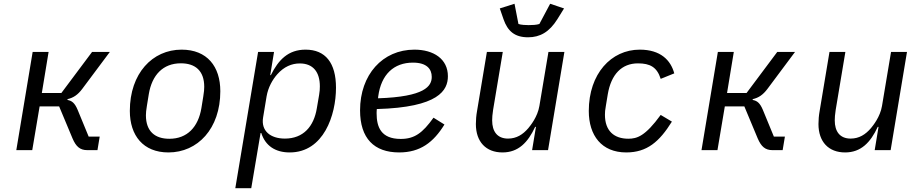

<svg xmlns="http://www.w3.org/2000/svg" viewBox="-20 -789 4841 1009"><path d="M65.7 0H149.5L188.2 -229.8H290.8L361.2 -61.4C379.6 -18.5 400.6 0 438.6 0H492.2L503.9 -71H446L388.1 -211.6C372.5 -248.9 357.2 -259.6 334.2 -263.8L335.2 -268.1C366.1 -275.2 389.2 -291.2 411.9 -321.4L557.2 -516H463.8L302.6 -300.4H199.9L235.4 -516H151.6Z M865.1 12.1C1018.8 12.1 1137.8 -112.6 1137.8 -309.7C1137.8 -439.3 1068.9 -528.1 934.3 -528.1C781.2 -528.1 662.3 -403.4 662.3 -206.3C662.3 -76.7 732.6 12.1 865.1 12.1ZM746.8 -183.2C746.8 -195.3 748.2 -210.6 752.1 -233.7L762.1 -295.1C778.8 -394.5 836.3 -456.3 930.4 -456.3C1005.7 -456.3 1053.3 -417.6 1053.3 -332.7C1053.3 -320.7 1052.2 -305.4 1048.3 -282.3L1038.4 -220.9C1021.7 -121.4 964.1 -59.7 870 -59.7C794.7 -59.7 746.8 -98.4 746.8 -183.2Z M1216.6 199.9H1300.4L1349.4 -90.2H1353C1374.3 -23.4 1426.1 12.1 1502.5 12.1C1681.1 12.1 1745.7 -184.3 1745.7 -328.1C1745.7 -458.8 1690 -528.1 1585.9 -528.1C1494.7 -528.1 1443.5 -474.8 1403.4 -394.2H1400.2L1420.1 -516H1336.3ZM1362.6 -171.5 1381 -282.7C1389.2 -330.3 1412.3 -370.7 1437.5 -399.1C1472.3 -438.2 1512.8 -455.6 1555.4 -455.6C1625.7 -455.6 1660.9 -410.2 1660.9 -335.2C1660.9 -322.1 1660.2 -307.9 1657 -290.1L1644.9 -219.5C1629.3 -124.6 1574.2 -60.7 1477.3 -60.7C1401.3 -60.7 1350.9 -100.9 1362.6 -171.5Z M2077.8 12.1C2188.6 12.1 2258.2 -41.2 2315.7 -134.6L2258.2 -170.5C2200.3 -89.8 2158.4 -58.9 2085.9 -58.9C1981.2 -58.9 1959.2 -122.9 1959.2 -193.2C1959.2 -195.7 1959.2 -206 1960.2 -215.9C2286.6 -224.8 2333.8 -315 2333.8 -388.5C2333.8 -479 2258.9 -528.1 2157.7 -528.1C1990.4 -528.1 1872.2 -396.3 1872.2 -209.2C1872.2 -61.8 1946 12.1 2077.8 12.1ZM1966.6 -272.4 1967.7 -282.7C1983 -397.4 2049.4 -459.9 2150.2 -459.9C2222.7 -459.9 2248.9 -426.1 2248.9 -384.9C2248.9 -336.3 2213.1 -280.5 1966.6 -272.4Z M2776.3 0H2860.1L2946 -516H2862.2L2814.6 -232.2C2805 -174.7 2768.1 -129.6 2756.7 -115.8C2728 -82 2694.2 -60.7 2649.9 -60.7C2593 -60.7 2566.4 -98.4 2566.4 -156.2C2566.4 -168.7 2567.5 -188.6 2571.4 -212L2622.2 -516H2538.7L2487.2 -207C2482.6 -182.2 2480.8 -157.7 2480.8 -137.1C2480.8 -44 2533.7 12.1 2620.7 12.1C2703.8 12.1 2754.3 -40.1 2792.3 -122.2H2796.5ZM2606.5 -744.7 2626.1 -687.9C2647.7 -626.1 2683.9 -593 2755.3 -593C2817.8 -593 2866.8 -620.7 2908.7 -687.5L2944.2 -744.7L2871.1 -769.2L2814.6 -663C2800.1 -658 2776.6 -657 2758.2 -657C2744.7 -657 2717.7 -658 2704.5 -663L2683.9 -769.2Z M3271 12.1C3380.3 12.1 3445.3 -44.4 3511 -149.9L3452.1 -185C3370.7 -73.2 3327.8 -60 3282 -60C3207.7 -60 3159.1 -100.5 3159.1 -185.7C3159.1 -199.2 3159.8 -210.9 3164.1 -233.7L3174 -293.7C3191.8 -398.4 3247.2 -456 3332.7 -456C3396 -456 3432.5 -436.4 3452.1 -374.6L3523.4 -403.4C3505 -472.3 3451.7 -528.1 3342 -528.1C3191.8 -528.1 3074.2 -401.3 3074.2 -206C3074.2 -76.3 3142 12.1 3271 12.1Z M3666.5 0H3750.4L3789.1 -229.8H3891.7L3962 -61.4C3980.5 -18.5 4001.4 0 4039.4 0H4093L4104.8 -71H4046.9L3989 -211.6C3973.4 -248.9 3958.1 -259.6 3935 -263.8L3936.1 -268.1C3967 -275.2 3990.1 -291.2 4012.8 -321.4L4158 -516H4064.6L3903.4 -300.4H3800.8L3836.3 -516H3752.5Z M4576.7 0H4660.5L4746.4 -516H4662.6L4615.1 -232.2C4605.5 -174.7 4568.5 -129.6 4557.2 -115.8C4528.4 -82 4494.7 -60.7 4450.3 -60.7C4393.5 -60.7 4366.8 -98.4 4366.8 -156.2C4366.8 -168.7 4367.9 -188.6 4371.8 -212L4422.6 -516H4339.1L4287.6 -207C4283 -182.2 4281.2 -157.7 4281.2 -137.1C4281.2 -44 4334.2 12.1 4421.2 12.1C4504.3 12.1 4554.7 -40.1 4592.7 -122.2H4596.9Z"/></svg>

Font: Margiela Mono Italic Text It
Style: Regular
Weight: 400
Designer: Mike Abbink, Paul van der Laan, Pieter van Rosmalen
Foundry: Bold Monday
Version: Version 2.003 2021